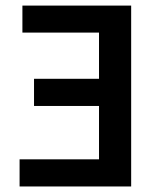

<svg xmlns="http://www.w3.org/2000/svg" viewBox="-20 -674 578 694"><path d="M50.8 0V-98.1H337.9V-291H103V-389.2H337.9V-556.2H61V-653.8H454.1V0Z"/></svg>

Font: Source Sans 3 Semibold
Style: Regular
Weight: 600
Designer: Paul D. Hunt
Foundry: Adobe
Version: Version 3.052;hotconv 1.1.0;makeotfexe 2.6.0